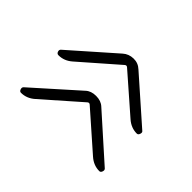

<svg xmlns="http://www.w3.org/2000/svg" viewBox="-110 -651 721 721"><g transform="rotate(-45 250.0 -290.5)"><path d="M81.1 -136.7 210.9 -284.2Q215.8 -290 210.9 -295.9L81.1 -443.4Q59.6 -467.8 59.6 -498Q59.6 -504.9 67.9 -507.8Q76.2 -510.7 81.1 -505.9L236.3 -332Q251 -316.4 251 -290Q251 -263.7 236.3 -248L81.1 -74.2Q76.2 -69.3 67.9 -72.3Q59.6 -75.2 59.6 -82Q59.6 -112.3 81.1 -136.7ZM280.3 -136.7 409.2 -284.2Q414.1 -290 409.2 -295.9L280.3 -443.4Q258.8 -467.8 258.8 -498Q258.8 -505.9 267.1 -508.8Q275.4 -511.7 280.3 -505.9L433.6 -332Q449.2 -314.5 449.7 -290Q450.2 -265.6 433.6 -248L280.3 -74.2Q276.4 -69.3 267.6 -72.3Q258.8 -75.2 258.8 -82Q258.8 -112.3 280.3 -136.7Z"/></g></svg>

Font: Rounded Mgen+ 1mn light
Style: Regular
Weight: 200
Designer: [Source Han Sans]
Ryoko NISHIZUKA  (kana & ideographs); Paul D. Hunt (Latin, Greek & Cyrillic); Wenlong ZHANG  (bopomofo
Version: Version 1.059.20150602